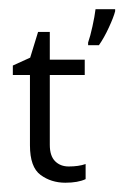

<svg xmlns="http://www.w3.org/2000/svg" viewBox="-20 -391 269 416"><path d="M128.9 -30.3Q150.4 -30.3 165.5 -35.6V-2.9Q148.9 4.9 121.6 4.9Q90.8 4.9 67.9 -12Q44.9 -28.8 44.9 -76.2V-228.5H7.8V-249L45.4 -266.1L62.5 -321.8H87.9V-261.7H163.6V-228.5H87.9V-77.1Q87.9 -53.2 99.4 -41.7Q110.8 -30.3 128.9 -30.3ZM229.5 -366.7Q226.1 -353.5 215.8 -331.3Q205.6 -309.1 194.3 -293H170.9V-298.8Q175.8 -313 180.4 -334.2Q185.1 -355.5 187 -371.1H229.5Z"/></svg>

Font: NotoSansOldHungarianUI
Style: Regular
Weight: 400
Designer: Monotype Design Team
Foundry: Monotype Imaging Inc.
Version: Version 1001.000; ttfautohint (v1.8.4.7-5d5b)